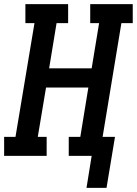

<svg xmlns="http://www.w3.org/2000/svg" viewBox="-27 -755 663 930"><path d="M392 155 417 0H306V-92H362L401 -331H196L156 -92H199V0H-7V-92H48L140 -643H96V-735H303V-643H247L211 -424H417L453 -643H410V-735H616V-643H561L470 -92H530L489 155Z"/></svg>

Font: Iosevka Curly Slab SmBdEx
Style: Italic
Weight: 600
Width: 7
Italic angle: -9°
Monospace: yes
Designer: Belleve Invis
Foundry: Belleve Invis
Version: Version 11.1.0; ttfautohint (v1.8.3)